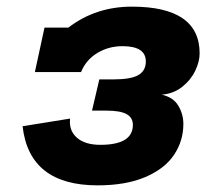

<svg xmlns="http://www.w3.org/2000/svg" viewBox="-20 -543 621 578"><path d="M322 -304Q374 -304 396.5 -317Q419 -330 419 -358Q419 -404 349 -404Q307 -404 273 -383.5Q239 -363 224 -326H85L114 -460H186Q268 -523 377 -523Q581 -523 581 -382Q581 -358 568 -330.5Q555 -303 529 -282Q503 -261 467 -258Q502 -250 517 -224.5Q532 -199 532 -170Q532 -119 504 -77Q476 -35 417.5 -10Q359 15 274 15Q68 15 48 -163L191 -186Q187 -150 211.5 -128.5Q236 -107 282 -107Q380 -107 380 -167Q380 -189 361 -199.5Q342 -210 300 -210H257L279 -304Z"/></svg>

Font: Arvo
Style: Bold Italic
Weight: 700
Italic angle: -13°
Designer: Anton Koovit (Cyrillic Expansion: Cyreal)
Foundry: Anton Koovit, Yassin Baggar
Version: Version 3.000